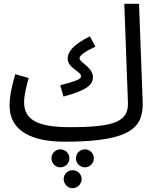

<svg xmlns="http://www.w3.org/2000/svg" viewBox="-20 -720 827 1004"><path d="M320 21C676 21 731 -59 726 -192L707 -700H630L649 -183C652 -86 583 -55 346 -55C161 -55 106 -102 106 -187C106 -226 122 -284 130 -312L60 -332C45 -282 30 -221 30 -169C30 -26 160 21 320 21ZM312 -215C443 -250 466 -281 466 -317C466 -368 396 -393 396 -415C396 -430 421 -449 479 -476L450 -530C357 -484 334 -446 334 -413C334 -364 404 -347 404 -321C404 -305 373 -295 295 -274ZM424 61C398 61 377 82 377 108C377 133 398 155 424 155C450 155 471 133 471 108C471 82 450 61 424 61ZM295 61C270 61 249 82 249 108C249 133 270 155 295 155C322 155 343 133 343 108C343 82 322 61 295 61ZM359 170C334 170 313 191 313 216C313 242 334 264 359 264C386 264 407 242 407 216C407 191 386 170 359 170Z"/></svg>

Font: Noto Sans Arabic UI Cn
Style: Regular
Weight: 400
Width: 3
Designer: Monotype Design Team, Nadine Chahine and Nizar Qandah
Foundry: Monotype Imaging Inc.
Version: Version 2.010